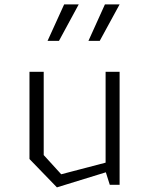

<svg xmlns="http://www.w3.org/2000/svg" viewBox="-20 -818 660 850"><path d="M173.5 -131.5 251 -46.5 490 -109V-68L232 11.5L110.5 -114V-500H173.5ZM509.5 0H466L447.5 -58.5V-500H509.5ZM444.5 -798.5H509.5L421.5 -637H371.5ZM264 -798.5H328.5L241 -637H190.5Z"/></svg>

Font: Monaspace Krypton Var ExLight
Style: Regular
Weight: 200
Designer: Riley Cran and the Lettermatic Team
Version: Version 1.200 (Monaspace Krypton Var)